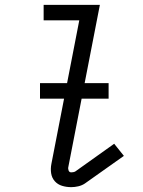

<svg xmlns="http://www.w3.org/2000/svg" viewBox="-20 -760 590 792"><path d="M274 12Q254 12 236 6.5Q218 1 206 -12.5Q194 -26 191 -45Q188 -64 192 -84L307 -676H160V-740H392L262 -72Q260 -64 263 -56.5Q266 -49 274 -49Q278 -49 283 -50Q288 -51 291 -53L451 -167L491 -117L330 -3Q318 5 303 8.5Q288 12 274 12ZM428 -353H145V-417H428Z"/></svg>

Font: Lode Term
Style: Italic
Weight: 400
Italic angle: -11°
Monospace: yes
Designer: Belleve Invis
Foundry: Belleve Invis
Version: Version 29.2.0